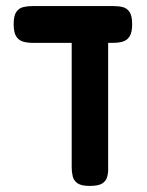

<svg xmlns="http://www.w3.org/2000/svg" viewBox="-20 -603 485 632"><path d="M86 -462Q70 -462 56 -466Q42 -470 33.5 -483Q25 -496 25 -523Q25 -551 33.5 -563.5Q42 -576 56 -579.5Q70 -583 86 -583H354Q371 -583 384.5 -579.5Q398 -576 406.5 -563.5Q415 -551 415 -523Q415 -496 406.5 -483Q398 -470 384 -466Q370 -462 353 -462ZM275 9Q248 9 235.5 0.5Q223 -8 219.5 -22Q216 -36 216 -52V-479H336V-45Q336 -31 332 -18.5Q328 -6 315.5 1.5Q303 9 275 9Z"/></svg>

Font: Fredoka Condensed Medium
Style: Regular
Weight: 500
Width: 3
Designer: Ben Nathan
Foundry: Milena B. Brandão, Ben Nathan
Version: Version 2.001